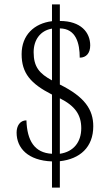

<svg xmlns="http://www.w3.org/2000/svg" viewBox="-20 -780 512 879"><path d="M218 -41V79H254V-42C346 -52 407 -106 407 -202C407 -279 367 -337 254 -393V-650C328 -649 345 -582 345 -516C375 -516 393 -537 393 -572C393 -632 350 -684 254 -684V-760H218V-683C137 -673 79 -620 79 -532C79 -445 120 -397 218 -347V-76C138 -80 104 -136 101 -229C71 -229 56 -203 56 -173C56 -102 108 -45 218 -41ZM218 -649V-412C161 -443 134 -473 134 -541C134 -597 164 -640 218 -649ZM254 -76V-330C324 -295 352 -254 352 -193C352 -130 317 -85 254 -76Z"/></svg>

Font: Noto Serif Devanagari Condensed Light
Style: Regular
Weight: 300
Width: 3
Designer: Universal Thirst, Indian Type Foundry and the Monotype Design Team
Foundry: Monotype Imaging Inc.
Version: Version 2.004